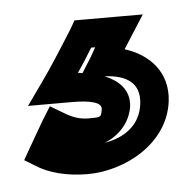

<svg xmlns="http://www.w3.org/2000/svg" viewBox="-64 -58 334 336"><g transform="rotate(-5 103.0 110.0)"><path d="M112 133C110 148 110 148 88 148C73 148 60 144 44 134L22 121L7 145L-19 190L-31 211L-13 222C10 237 42 245 78 245C143 245 221 204 230 130C236 79 203 46 161 33L175 11L198 -25H157H94H78L70 -11C48 24 29 54 11 79L-16 117H28H61C93 117 113 122 112 133ZM84 68C81 68 79 67 76 67C85 54 94 40 103 25H110L101 41L84 68ZM162 133C165 104 146 87 122 77C162 79 184 95 180 130C176 166 149 187 112 193C138 183 158 161 162 133Z"/></g></svg>

Font: Gamestation Text Outline
Style: Italic
Weight: 400
Designer: Jonas Hecksher
Foundry: Jonas Hecksher, Playtypeª, e-types AS
Version: Version 1.003